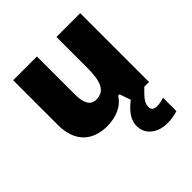

<svg xmlns="http://www.w3.org/2000/svg" viewBox="-211 -702 1091 1091"><g transform="rotate(-45 335.0 -156.5)"><path d="M501 97C501 67 521 43 566 0H604V-553H413V-311C413 -201 394 -141 322 -141C275 -141 256 -179 256 -251V-553H65V-193C65 -51 149 10 258 10C326 10 390 -13 425 -69H436L459 -2C396 47 377 88 377 127C377 197 436 240 512 240C548 240 575 234 597 227V119C583 125 556 130 539 130C516 130 501 121 501 97Z"/></g></svg>

Font: Noto Sans Gurmukhi Black
Style: Regular
Weight: 900
Designer: Jelle Bosma - Monotype Design Team
Foundry: Monotype Imaging Inc.
Version: Version 2.004